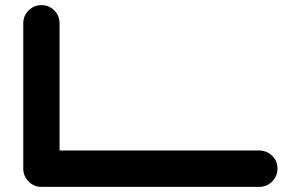

<svg xmlns="http://www.w3.org/2000/svg" viewBox="-20 -729 1174 749"><path d="M991.7 -142.1Q1022 -141.1 1042.2 -120.8Q1062.5 -100.6 1062.5 -71.3Q1062.5 -42 1041.7 -21Q1021 0 991.7 0H141.6Q112.3 0 91.6 -21Q70.8 -42 70.8 -71.3V-638.2Q70.8 -667.5 91.6 -688.2Q112.3 -709 141.6 -709Q170.9 -709 191.7 -688.2Q212.4 -667.5 212.4 -638.2V-142.1Z"/></svg>

Font: Robtronika
Style: Regular
Weight: 400
Designer: GGBot
Version: 1.00